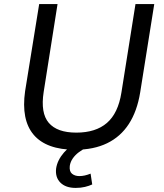

<svg xmlns="http://www.w3.org/2000/svg" viewBox="-20 -725 802 941"><path d="M348 9Q278 9 227 -9.5Q176 -28 145 -64.5Q114 -101 103.5 -154.5Q93 -208 103 -278L172 -705H262L194 -274Q178 -171 219 -123Q260 -75 354 -75Q449 -75 504 -122.5Q559 -170 575 -271L644 -705H736L667 -272Q652 -180 611.5 -117.5Q571 -55 505 -23Q439 9 348 9ZM351 196Q302 196 276 170Q250 144 255 101Q261 60 293.5 22.5Q326 -15 375 -37L401 0Q384 8 366.5 21Q349 34 337 51Q325 68 322 88Q319 115 333 126.5Q347 138 369 138Q382 138 395.5 135Q409 132 424 126L432 179Q417 186 396.5 191Q376 196 351 196Z"/></svg>

Font: Nunito Sans 7pt
Style: Italic
Weight: 400
Italic angle: -9°
Designer: Vernon Adams
Foundry: Vernon Adams
Version: Version 3.101;gftools[0.9.27]